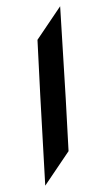

<svg xmlns="http://www.w3.org/2000/svg" viewBox="-20 -586 333 603"><path d="M168.9 -566.4 186.5 -275.4 195.3 -111.3 122.1 -2.9 106.4 -287.1 97.7 -460.9Z"/></svg>

Font: LaylaRuqaa
Style: Regular
Weight: 400
Version: Version 2.0